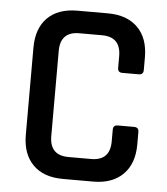

<svg xmlns="http://www.w3.org/2000/svg" viewBox="-49 -687 637 731"><g transform="rotate(5 270.0 -321.5)"><path d="M334 0H218Q144 0 103.5 -41Q63 -82 63 -155V-488Q63 -562 103.5 -602.5Q144 -643 218 -643H334Q407 -643 448 -602.5Q489 -562 489 -488V-440Q489 -422 471 -422H408Q391 -422 391 -440V-484Q391 -558 319 -558H232Q160 -558 160 -484V-159Q160 -85 232 -85H319Q391 -85 391 -159V-203Q391 -221 408 -221H471Q489 -221 489 -203V-155Q489 -82 448 -41Q407 0 334 0Z"/></g></svg>

Font: Rajdhani SemiBold
Style: Regular
Weight: 600
Designer: Satya Rajpurohit, Jyotish Sonowal
Foundry: Indian Type Foundry
Version: Version 1.201 February 1, 2022